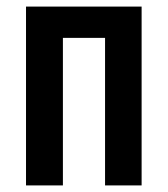

<svg xmlns="http://www.w3.org/2000/svg" viewBox="-20 -563 510 583"><path d="M59 0V-543H410V0H299V-448H171V0Z"/></svg>

Font: Noto Sans ExtraCondensed SemiBold
Style: Regular
Weight: 600
Width: 2
Designer: Monotype Design Team
Foundry: Monotype Imaging Inc.
Version: Version 2.013; ttfautohint (v1.8.4.7-5d5b)